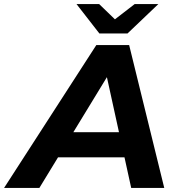

<svg xmlns="http://www.w3.org/2000/svg" viewBox="-83 -921 869 941"><path d="M-63 0 389 -700H550L722 0H560L424 -620H488L110 0ZM124 -150 190 -273H551L570 -150ZM404 -757 292 -901H403L526 -782H423L577 -901H693L542 -757Z"/></svg>

Font: Montserrat Thin
Style: Bold Italic
Weight: 700
Italic angle: -11.3°
Version: Version 9.000